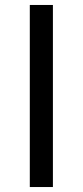

<svg xmlns="http://www.w3.org/2000/svg" viewBox="-20 -753 333 773"><path d="M100 -733H193V0H100Z"/></svg>

Font: SpoqaHanSans-Regular
Style: Regular
Weight: 400
Designer: [Spoqa Han Sans] Dong-huui Kim \uAE40 \uB3D9 \uD718  Younghwa Kang \uAC15 \uC601 \uD654  [Noto Sans] Ryoko NISHIZUKA \u8
Foundry: Spoqa (http://www.spoqa-han-sans.com)
Version: Version 2.000